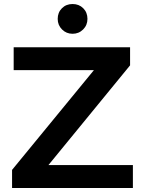

<svg xmlns="http://www.w3.org/2000/svg" viewBox="-20 -935 705 955"><path d="M40 0V-90L447 -586H48V-700H627V-610L221 -114H641V0ZM267 -841Q267 -873 288 -894Q309 -915 341 -915Q373 -915 394 -894Q415 -873 415 -841Q415 -810 393.5 -788.5Q372 -767 341 -767Q310 -767 288.5 -788.5Q267 -810 267 -841Z"/></svg>

Font: Belfius21
Style: Bold
Weight: 700
Designer: Montserrat's base design by Julieta Ulanovsky, modified by Coast SPRL for Belfius Bank NV.
Foundry: Montserrat's base design by Julieta Ulanovsky, modified by Coast SPRL for Belfius Bank NV.
Version: Version 2.000;FEAKit 1.0